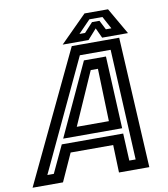

<svg xmlns="http://www.w3.org/2000/svg" viewBox="-139 -936 887 1013"><g transform="rotate(-10 304.0 -429.0)"><path d="M-47 0 286.5 -700H540.5L578.5 0H416L411 -148H183L116 0ZM41.5 -52.5H76L144.5 -198.5H473.5L480.5 -52.5H514.5L485 -645H320ZM157 -227 336.5 -614.5H454.5L473 -227ZM238.5 -276H410.5L401.5 -558H363ZM382.5 -858H508.5L590.5 -716H452L427 -770L379 -716H240.5ZM402.5 -823 337.5 -756H367.5L413.5 -806H453.5L479 -756H508.5L472.5 -823Z"/></g></svg>

Font: Tourney SemiBold
Style: Italic
Weight: 600
Italic angle: -12°
Version: Version 1.015